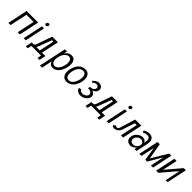

<svg xmlns="http://www.w3.org/2000/svg" viewBox="495 -2617 4730 4730"><g transform="rotate(45 2859.5 -252.0)"><path d="M170.4 -524.4H573.2L461.9 0H384.8L481.4 -455.6H232.9L136.2 0H59.1Z M704.1 -523.9H777.8L666.5 0H592.8ZM759 -605Q741.7 -605 731.2 -615.5Q720.7 -626 720.7 -645.8Q720.7 -665.5 739.7 -681.2Q758.8 -696.8 776.4 -696.8Q793.9 -696.8 804.2 -686.3Q814.5 -675.8 814.5 -667.5Q814.5 -659.2 812 -645.8Q809.6 -632.3 793 -618.7Q776.4 -605 759 -605Z M1164.6 -66.4H1282.7L1246.6 104.5H1177.2L1199.2 0.5H861.3L839.4 104.5H770L806.2 -66.4H871.1Q906.2 -70.8 925.3 -126L1062.5 -524.4H1261.7ZM965.3 -66.4H1087.4L1169.9 -455.6H1121.1L1002.4 -141.1Q984.9 -93.3 979 -84.5Q973.1 -75.7 965.3 -66.4Z M1873 -366.2 1873.5 -360.4Q1873.5 -260.7 1829.6 -161.1Q1782.2 -52.2 1702.6 -9.3Q1659.7 14.2 1618.7 14.2Q1526.4 14.2 1499.5 -50.8Q1491.7 -68.4 1486.8 -89.8L1426.8 193.4H1352.5L1504.9 -523.9H1579.1L1559.6 -432.6Q1626.5 -538.1 1728 -538.1Q1826.7 -538.1 1857.9 -453.1Q1872.6 -414.1 1873 -366.2ZM1787.6 -263.2Q1796.4 -303.2 1796.4 -344Q1796.4 -384.8 1782.2 -416Q1756.3 -471.7 1699.7 -471.7Q1643.1 -471.7 1592 -414.8Q1541 -357.9 1521 -262.2Q1512.2 -220.7 1512.2 -180.4Q1512.2 -140.1 1527.3 -108.4Q1553.7 -51.8 1610.6 -51.8Q1667.5 -51.8 1717.3 -108.9Q1767.1 -166 1787.6 -263.2Z M2219.7 -534.2Q2279.3 -534.2 2320.8 -497.1Q2376.5 -447.3 2376.5 -348.6Q2376.5 -309.6 2363 -246.1Q2349.6 -182.6 2313.2 -121.6Q2276.9 -60.5 2219.7 -23.2Q2162.6 14.2 2095 14.2Q2027.3 14.2 1985.8 -23.4Q1930.2 -73.7 1930.2 -174.3Q1930.2 -274.9 1979.5 -375Q2058.1 -534.2 2219.7 -534.2ZM2005.9 -182.1Q2005.9 -51.8 2109.4 -51.8Q2210.9 -51.8 2266.6 -181.2Q2300.8 -260.7 2300.8 -343.8Q2300.8 -405.8 2272.9 -436.8Q2245.1 -467.8 2196.8 -467.8Q2148.4 -467.8 2110.8 -439Q2041.5 -385.7 2015.1 -262.2Q2005.9 -220.2 2005.9 -182.1Z M2663.1 -468.3Q2605.5 -468.3 2568.8 -418.5L2524.9 -443.8Q2553.2 -483.9 2597.2 -510Q2641.1 -536.1 2684.6 -536.1Q2773.9 -536.1 2806.6 -470.2Q2816.9 -448.7 2816.9 -430.9Q2816.9 -413.1 2812.3 -391.4Q2807.6 -369.6 2787.6 -344.7Q2753.4 -302.2 2703.1 -283.2Q2737.8 -275.9 2770 -239.3Q2795.9 -210 2795.9 -171.4Q2795.9 -161.6 2793.5 -149.4Q2777.8 -78.1 2713.4 -32Q2648.9 14.2 2568.4 14.2Q2519.5 14.2 2476.3 -15.9Q2433.1 -45.9 2422.4 -95.2L2483.9 -113.8Q2493.2 -86.9 2518.6 -71Q2543.9 -55.2 2584.2 -55.2Q2624.5 -55.2 2666.3 -81.5Q2708 -107.9 2717.8 -152.8Q2719.2 -160.6 2719.2 -171.6Q2719.2 -182.6 2712.2 -198.2Q2705.1 -213.9 2687 -225.1Q2656.2 -249.5 2612.3 -249.5H2584.5L2597.2 -310.5H2631.8Q2667 -310.5 2697.8 -334Q2736.8 -363.8 2736.8 -406.7Q2736.8 -429.2 2717.3 -448.7Q2697.8 -468.3 2665 -468.3Z M3244.1 -66.4H3362.3L3326.2 104.5H3256.8L3278.8 0.5H2940.9L2918.9 104.5H2849.6L2885.7 -66.4H2950.7Q2985.8 -70.8 3004.9 -126L3142.1 -524.4H3341.3ZM3044.9 -66.4H3167L3249.5 -455.6H3200.7L3082 -141.1Q3064.5 -93.3 3058.6 -84.5Q3052.7 -75.7 3044.9 -66.4Z M3594.7 -523.9H3668.5L3557.1 0H3483.4ZM3649.7 -605Q3632.3 -605 3621.8 -615.5Q3611.3 -626 3611.3 -645.8Q3611.3 -665.5 3630.4 -681.2Q3649.4 -696.8 3667 -696.8Q3684.6 -696.8 3694.8 -686.3Q3705.1 -675.8 3705.1 -667.5Q3705.1 -659.2 3702.6 -645.8Q3700.2 -632.3 3683.6 -618.7Q3667 -605 3649.7 -605Z M3953.1 -524.4H4167.5L4056.2 0H3979L4075.7 -455.6H4012.2L3907.7 -141.1Q3893.6 -99.1 3881.3 -80.1Q3856.9 -42 3806.6 -18.6Q3726.6 19.5 3679.7 -20.5Q3674.8 -24.9 3662.1 -40L3725.1 -89.8L3731 -83L3737.8 -77.1L3745.6 -71.3L3755.4 -67.4L3768.1 -65.9Q3812.5 -65.9 3830.6 -126Z M4472.7 -251Q4443.8 -284.2 4395.3 -284.2Q4346.7 -284.2 4304.7 -250Q4249.5 -205.6 4249.5 -141.1Q4249.5 -107.9 4269.5 -85Q4297.4 -51.8 4346.9 -51.8Q4396.5 -51.8 4438.5 -85.9Q4493.7 -130.4 4493.7 -193.8Q4493.7 -227.1 4472.7 -251ZM4397.5 -350.1Q4447.8 -350.1 4479.7 -323.5Q4511.7 -296.9 4512.2 -272.9L4522 -319.8Q4527.8 -347.7 4527.8 -376.5Q4527.8 -405.3 4514.2 -427.7Q4491.7 -465.8 4434.1 -465.8Q4401.9 -465.8 4369.4 -455.6Q4336.9 -445.3 4316.4 -428.2L4289.6 -479Q4366.2 -532.2 4447.8 -532.2Q4529.3 -532.2 4570.8 -476.1Q4598.1 -438.5 4598.1 -382.8Q4598.1 -354.5 4590.8 -319.8L4522.9 0H4455.1L4471.2 -76.2Q4463.9 -55.2 4421.9 -22.5Q4403.3 -7.8 4375.2 3.2Q4347.2 14.2 4320.3 14.2Q4240.2 14.2 4200.2 -36.1Q4171.9 -71.8 4171.9 -121.6Q4171.9 -142.1 4177.2 -168Q4193.8 -245.6 4257.8 -297.9Q4321.8 -350.1 4397.5 -350.1Z M4622.6 0 4733.9 -524.4H4810.1L4884.8 -102.5L5137.7 -524.4H5211.4L5100.1 0H5026.4L5102.5 -357.4L4893.1 0H4829.6L4772.5 -357.4L4696.3 0Z M5318.8 -524.4H5395L5312 -132.8L5645 -524.4H5719.2L5607.9 0H5539.6L5624 -396.5L5281.7 0H5207.5Z"/></g></svg>

Font: Tuffy
Style: Italic
Weight: 400
Italic angle: -12°
Designer: Thatcher Ulrich, Karoly Barta and Michael Everson
Version: Version 001.271